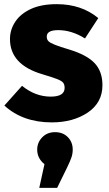

<svg xmlns="http://www.w3.org/2000/svg" viewBox="-20 -571 524 924"><path d="M229 18Q90 18 1 -63L86 -158Q150 -106 224 -106Q291 -106 291 -148Q291 -164 284 -173Q277 -182 253.5 -191Q230 -200 183 -214Q28 -260 28 -383Q28 -428 53.5 -466.5Q79 -505 129 -528Q179 -551 253 -551Q372 -551 453 -484L389 -386Q325 -426 260 -426Q205 -426 205 -395Q205 -381 213 -373Q226 -358 312 -333Q398 -307 435.5 -267Q473 -227 473 -161Q473 -77 402.5 -29.5Q332 18 229 18ZM255 333H169L194 219Q159 191 159 149Q159 115 183 90Q207 65 245 65Q283 65 306.5 89Q330 113 330 149Q330 168 324 186Q318 204 303 235Z"/></svg>

Font: Trujillo ExtraBold
Style: Regular
Weight: 800
Designer: Fira Sans original fonts by bBox Type GmbH, Carrois Corporate GbR, & Edenspiekermann AG / Changes by Cristiano Sobral
Foundry: Fira Sans original fonts by bBox Type GmbH, Carrois Corporate GbR, & Edenspiekermann AG / Changes by Cristiano Sobral
Version: Version 4.301;July 28, 2020;FontCreator 13.0.0.2655 64-bit